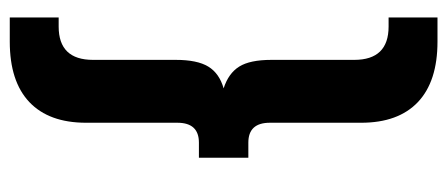

<svg xmlns="http://www.w3.org/2000/svg" viewBox="-284 -588 924 397"><g transform="rotate(90 178.5 -389.0)"><path d="M305.6 -337.8H274.4Q233.3 -337.8 233.3 -293.3V-104.4Q233.3 -27.8 190.6 12.8Q147.8 53.3 65.6 53.3H15.6V-47.8H34.4Q103.3 -47.8 103.3 -118.9V-290Q103.3 -334.4 117.2 -357.2Q131.1 -380 162.2 -388.9Q131.1 -398.9 117.2 -421.1Q103.3 -443.3 103.3 -487.8V-658.9Q103.3 -730 34.4 -730H15.6V-831.1H65.6Q147.8 -831.1 190.6 -790.6Q233.3 -750 233.3 -673.3V-484.4Q233.3 -440 274.4 -440H305.6Z"/></g></svg>

Font: Paperlogy 7 Bold
Style: Regular
Weight: 700
Designer: redesigned by Lee Juim, glyphs from Gmarket Sans & Montserrat
Foundry: PT&
Version: Version 1.001